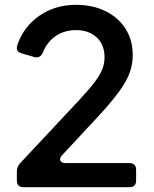

<svg xmlns="http://www.w3.org/2000/svg" viewBox="-20 -777 638 797"><path d="M78 0Q50 0 50 -28V-65Q50 -85 64 -100L254 -303Q314 -366 348.5 -406Q383 -446 398.5 -476Q414 -506 414 -539Q414 -592 381 -622Q348 -652 296 -652Q248 -652 212 -628Q176 -604 158 -559Q147 -534 123 -540L72 -555Q43 -562 52 -590Q78 -667 144 -712Q210 -757 295 -757Q365 -757 418.5 -730.5Q472 -704 501.5 -657Q531 -610 531 -548Q531 -486 495.5 -428.5Q460 -371 386 -292L239 -134Q226 -121 230.5 -110.5Q235 -100 254 -100H517Q545 -100 545 -72V-28Q545 0 517 0Z"/></svg>

Font: Pitagon Sans Text SemiBold
Style: Regular
Weight: 600
Designer: Travis Tran
Foundry: Pitagon
Version: Version 1.001; ttfautohint (v1.8.4.7-5d5b);gftools[0.9.26]